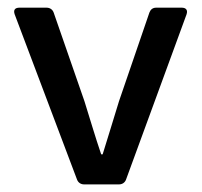

<svg xmlns="http://www.w3.org/2000/svg" viewBox="-20 -485 530 505"><path d="M18.6 -447.3 182.6 -12.7C185.5 -4.9 192.4 0 201.2 0H293C301.8 0 308.6 -4.9 311.5 -12.7L470.7 -447.3C474.6 -459 468.8 -464.8 458 -464.8H390.6C381.8 -464.8 376 -460 373 -452.1L293 -218.8C278.3 -171.9 264.6 -125 250 -79.1H246.1C230.5 -125 216.8 -171.9 202.1 -218.8L121.1 -452.1C118.2 -460 111.3 -464.8 102.5 -464.8H31.2C19.5 -464.8 14.6 -459 18.6 -447.3Z"/></svg>

Font: Ed Sans Neue Medium
Style: Regular
Weight: 500
Designer: Stephen Hutchings
Version: Version 1.004;PS 001.004;hotconv 1.0.88;makeotf.lib2.5.64775